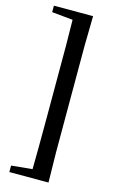

<svg xmlns="http://www.w3.org/2000/svg" viewBox="-145 -855 660 1089"><g transform="rotate(15 185.5 -310.5)"><path d="M256 1Q257 99 259 178H29V140L152 128Q154 28 154 -176V-596Q153 -681 152 -749L29 -761V-799H259Q257 -722 256 -624Z"/></g></svg>

Font: `n[OS CN
Style: <[WOS[P|ûg*[NI>           
Weight: 700
Designer: Ryoko NISHIZUKA ¬âXZm¬º[P (kana & ideographs); Frank Grie√ühammer (Latin, Greek & Cyrillic); Wenlong ZHANG _ e¬á¬ü¬ô (b
Foundry: Adobe Systems Incorporated
Version: Version 1.00 April 7, 2017, initial release